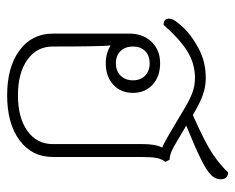

<svg xmlns="http://www.w3.org/2000/svg" viewBox="-82 -582 674 551"><g transform="rotate(90 255.5 -307.0)"><path d="M341 -504 385 -478Q403 -467 414.5 -462Q426 -457 439 -456L445 -444Q437 -434 434 -419.5Q431 -405 431 -375V-121Q431 -61 383 -25.5Q335 10 254 10Q173 10 125 -25.5Q77 -61 77 -121V-341Q77 -380 100.5 -404.5Q124 -429 162 -429Q200 -429 223.5 -407.5Q247 -386 247 -351Q247 -316 223.5 -294.5Q200 -273 162 -273Q133 -273 111 -287Q114 -254 114 -121Q114 -75 152 -48Q190 -21 254 -21Q318 -21 356 -48Q394 -75 394 -121V-379Q394 -416 404 -435Q393 -439 364 -456L290 -500Q263 -516 244 -522.5Q225 -529 204 -529Q162 -529 126 -506Q90 -483 52 -439Q42 -439 38 -443Q34 -447 34 -456Q34 -468 57.5 -493.5Q81 -519 119.5 -539.5Q158 -560 204 -560Q229 -560 252 -552Q275 -544 307 -525L311 -523Q390 -558 422.5 -580Q455 -602 475 -624Q495 -624 495 -602Q495 -588 483 -575.5Q471 -563 438 -546.5Q405 -530 341 -504ZM114 -351Q114 -329 127 -315.5Q140 -302 162 -302Q184 -302 197.5 -315.5Q211 -329 211 -351Q211 -373 197.5 -386Q184 -399 162 -399Q140 -399 127 -386Q114 -373 114 -351Z"/></g></svg>

Font: Thasadith
Style: Regular
Weight: 400
Designer: Cadson Demak Co.,Ltd.
Foundry: Cadson Demak Co.,Ltd.
Version: Version 1.000; ttfautohint (v1.6)